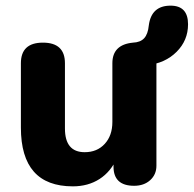

<svg xmlns="http://www.w3.org/2000/svg" viewBox="-20 -652 686 680"><path d="M238 8Q54 8 54 -200V-428Q54 -501 132 -501Q210 -501 210 -428V-197Q210 -113 280 -113Q324 -113 351 -142.5Q378 -172 378 -220V-428Q378 -494 451 -501Q477 -502 490.5 -516.5Q504 -531 507 -562Q516 -632 584 -632Q646 -632 646 -566Q646 -509 605.5 -468.5Q565 -428 501 -421L534 -454V-65Q534 -34 512 -14Q490 6 455 6Q382 6 382 -62V-98L395 -94Q373 -44 332.5 -18Q292 8 238 8Z"/></svg>

Font: Nunito VF Beta Light
Style: Regular
Weight: 300
Designer: Vernon Adams
Foundry: newtypography
Version: Version 3.001